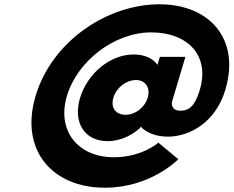

<svg xmlns="http://www.w3.org/2000/svg" viewBox="-20 -860 1089 895"><path d="M820.4 -344C772.4 -344 781.9 -386 781.9 -386L844.2 -595H725.2L714.2 -558C692.1 -588 654.4 -606 602.4 -606C492.4 -606 386.6 -516 353 -403C319.6 -291 372.1 -202 482.1 -202C535.1 -202 587 -225 624.2 -256L637.1 -269C661.8 -241 708.4 -223 762.4 -223C860.4 -223 984.2 -286 1030.6 -442C1100.9 -678 957.1 -840 723.1 -840C479.1 -840 221.6 -667 146 -413C70.3 -159 224.5 15 468.5 15C684.5 15 811.1 -118 811.1 -118L718.1 -195C718.1 -195 642.8 -127 510.8 -127C343.8 -127 243.4 -250 292 -413C340.5 -576 514.1 -709 684.1 -709C858.1 -709 958.4 -599 911.6 -442C889.6 -368 863.4 -344 820.4 -344ZM508.6 -405C522.6 -452 569 -487 614 -487C657 -487 682.6 -452 668.6 -405C654.9 -359 610.8 -325 565.8 -325C517.8 -325 494.9 -359 508.6 -405Z"/></svg>

Font: Hussar
Style: BdOblThree
Weight: 700
Foundry: Cannot Into Space Fonts
Version: Version 2.00